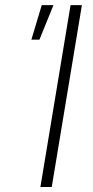

<svg xmlns="http://www.w3.org/2000/svg" viewBox="-20 -748 373 768"><path d="M307.6 -727.5 187 0H141.6L262.2 -727.5ZM105.5 -589.4 147 -727.5H193.8L137.7 -589.4Z"/></svg>

Font: Inter 17pt ExtraLight
Style: Italic
Weight: 250
Italic angle: -9.3988°
Version: Version 4.001;git-66647c0bb